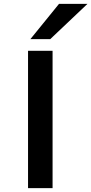

<svg xmlns="http://www.w3.org/2000/svg" viewBox="-20 -966 469 986"><path d="M124 0V-705H250V0ZM136 -765 283 -946H429L238 -765Z"/></svg>

Font: Nunito Sans 7pt Expanded SemiBold
Style: Regular
Weight: 600
Width: 7
Designer: Vernon Adams
Foundry: Vernon Adams
Version: Version 3.101;gftools[0.9.27]